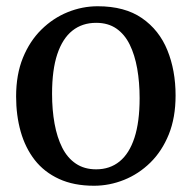

<svg xmlns="http://www.w3.org/2000/svg" viewBox="-20 -583 613 614"><path d="M31.5 -274.5Q31.5 -344.5 53.2 -398Q75 -451.5 112.2 -488.2Q149.5 -525 196.2 -544Q243 -563 292.5 -563Q379 -563 434 -525Q489 -487 515.2 -422.5Q541.5 -358 541.5 -277.5Q541.5 -207 519.8 -153.2Q498 -99.5 460.8 -63Q423.5 -26.5 376.8 -7.8Q330 11 280.5 11Q216 11 168.8 -10.8Q121.5 -32.5 91.2 -71.2Q61 -110 46.2 -162Q31.5 -214 31.5 -274.5ZM287.5 -41.5Q331.5 -41.5 362.5 -66.8Q393.5 -92 410 -142.5Q426.5 -193 426.5 -269Q426.5 -319.5 418.8 -363.5Q411 -407.5 394.8 -440.5Q378.5 -473.5 352 -491.8Q325.5 -510 287.5 -510Q243 -510 211.5 -485Q180 -460 163.2 -409.8Q146.5 -359.5 146.5 -283Q146.5 -231.5 154.5 -187.5Q162.5 -143.5 179 -110.8Q195.5 -78 222.5 -59.8Q249.5 -41.5 287.5 -41.5Z"/></svg>

Font: Merriweather 36pt
Style: Regular
Weight: 400
Designer: Eben Sorkin
Foundry: Eben Sorkin
Version: Version 2.100